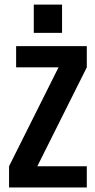

<svg xmlns="http://www.w3.org/2000/svg" viewBox="-20 -829 422 849"><path d="M51.3 -531.2V-625H363.8V-531.2L145 -93.8H363.8V0H20V-93.8L238.8 -531.2ZM129.4 -808.6H254.4V-683.6H129.4Z"/></svg>

Font: Oswald
Style: Book
Weight: 400
Designer: vernon adams
Foundry: vernon adams
Version: Version 1.000